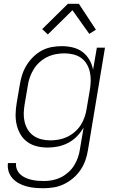

<svg xmlns="http://www.w3.org/2000/svg" viewBox="-20 -772 640 1015"><path d="M210 223Q187 223 164 221Q141 219 119.5 213Q98 207 79.5 197Q61 187 46.5 171Q32 155 25.5 134Q19 113 22 90H65Q63 107 69 122.5Q75 138 86.5 149Q98 160 113 167Q128 174 144.5 178Q161 182 178 183.5Q195 185 212 185Q235 185 258 180.5Q281 176 302 165.5Q323 155 341.5 138.5Q360 122 372.5 101.5Q385 81 392.5 59Q400 37 403 14L422 -98Q408 -73 387 -51.5Q366 -30 340 -16.5Q314 -3 286.5 2.5Q259 8 232 8Q203 8 175.5 1.5Q148 -5 125.5 -21Q103 -37 89 -60.5Q75 -84 68.5 -111Q62 -138 62.5 -167Q63 -196 68 -226L85 -326Q89 -352 97.5 -378Q106 -404 121 -428Q136 -452 156.5 -472Q177 -492 201.5 -505Q226 -518 253 -523Q280 -528 307 -528Q337 -528 365.5 -521Q394 -514 416 -497.5Q438 -481 452.5 -456Q467 -431 472 -403L492 -520H535L445 21Q441 48 431.5 75Q422 102 406 126Q390 150 367 169.5Q344 189 318 201.5Q292 214 264.5 218.5Q237 223 210 223ZM246 -30Q268 -30 290.5 -34Q313 -38 334.5 -48Q356 -58 375 -74.5Q394 -91 406.5 -110.5Q419 -130 427 -152.5Q435 -175 438 -197L455 -297Q459 -321 459.5 -345Q460 -369 455 -391.5Q450 -414 438.5 -433.5Q427 -453 408.5 -466Q390 -479 367 -484.5Q344 -490 320 -490Q298 -490 274.5 -485.5Q251 -481 229.5 -470.5Q208 -460 189.5 -443.5Q171 -427 158.5 -406.5Q146 -386 138 -364Q130 -342 127 -319L110 -219Q106 -195 105.5 -171.5Q105 -148 110.5 -126Q116 -104 128 -85Q140 -66 158.5 -53.5Q177 -41 199.5 -35.5Q222 -30 246 -30ZM233 -590 203 -618 339 -752H397L487 -615L452 -593L363 -718Z"/></svg>

Font: Iosevka Aile XLt Obl
Style: Regular
Weight: 200
Italic angle: -9°
Designer: Belleve Invis
Foundry: Belleve Invis
Version: Version 31.1.0; ttfautohint (v1.8.4)